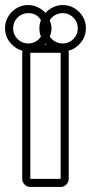

<svg xmlns="http://www.w3.org/2000/svg" viewBox="-55 -740 360 760"><path d="M-35 -628Q-35 -666 -8 -693Q19 -720 57 -720Q77 -720 94.5 -711.5Q112 -703 125 -689Q138 -703 155.5 -711.5Q173 -720 193 -720Q231 -720 258 -693Q285 -666 285 -628Q285 -596 265 -571.5Q245 -547 216 -539Q216 -537 216.5 -535Q217 -533 217 -531V-32Q217 -19 207.5 -9.5Q198 0 185 0H65Q52 0 42.5 -9.5Q33 -19 33 -32V-531Q33 -536 34 -539Q5 -547 -15 -571.5Q-35 -596 -35 -628ZM65 -32H185V-531H65ZM-3 -628Q-3 -603 14.5 -585.5Q32 -568 57 -568Q73 -568 86 -575.5Q99 -583 107 -595Q101 -610 101 -628Q101 -645 107 -660Q91 -688 57 -688Q32 -688 14.5 -670.5Q-3 -653 -3 -628ZM149 -628Q149 -612 142 -595Q150 -583 163.5 -575.5Q177 -568 193 -568Q218 -568 235.5 -585.5Q253 -603 253 -628Q253 -653 235.5 -670.5Q218 -688 193 -688Q177 -688 163.5 -680.5Q150 -673 142 -660Q145 -652 147 -644Q149 -636 149 -628ZM125 -567Q124 -564 121 -563H129Q126 -564 125 -567Z"/></svg>

Font: Lichte PostBus
Style: Regular
Weight: 400
Designer: Peter Wiegel
Version: Version 1.001